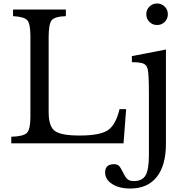

<svg xmlns="http://www.w3.org/2000/svg" viewBox="-20 -825 1066 1105"><path d="M706 -197 691 0H45V-38Q115 -40 135 -60.5Q155 -81 155 -152V-618Q155 -688 137 -708.5Q119 -729 55 -732V-770H359V-732Q295 -730 277.5 -708.5Q260 -687 260 -611V-180Q260 -97 296 -71Q332 -45 438 -45Q554 -45 600 -75Q646 -105 668 -197ZM935 -540V2Q935 127 882 193.5Q829 260 730 260Q666 260 625.5 234Q585 208 585 167Q585 120 636 120Q654 120 663.5 128.5Q673 137 688 167Q702 197 714.5 207Q727 217 751 217Q799 217 818 184Q837 151 837 68V-280Q837 -402 830 -427Q825 -450 806.5 -458.5Q788 -467 739 -467V-502ZM840 -699Q822 -717 822 -743Q822 -769 840 -787Q858 -805 884 -805Q910 -805 928 -787Q946 -769 946 -743Q946 -717 928 -699Q910 -681 884 -681Q858 -681 840 -699Z"/></svg>

Font: Libre Baskerville
Style: Regular
Weight: 400
Designer: Pablo Impallari, Rodrigo Fuenzalida
Foundry: Pablo Impallari, Rodrigo Fuenzalida
Version: Version 1.000